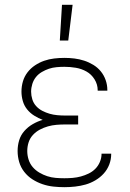

<svg xmlns="http://www.w3.org/2000/svg" viewBox="-20 -768 540 796"><path d="M247 8Q224 8 201 5.5Q178 3 156 -4.5Q134 -12 114.5 -24.5Q95 -37 80.5 -55.5Q66 -74 59.5 -96.5Q53 -119 53 -142Q53 -165 59.5 -186.5Q66 -208 81 -225Q96 -242 116 -253.5Q136 -265 157 -271Q139 -278 122 -288.5Q105 -299 92.5 -314.5Q80 -330 74.5 -349.5Q69 -369 69 -388Q69 -410 75 -430.5Q81 -451 94 -468Q107 -485 125 -497Q143 -509 163 -516Q183 -523 204.5 -525.5Q226 -528 247 -528Q268 -528 288.5 -525.5Q309 -523 329 -516.5Q349 -510 367 -499Q385 -488 398 -472Q411 -456 418 -436Q425 -416 425 -395V-392H385V-394Q385 -418 372 -439Q359 -460 338.5 -471.5Q318 -483 294.5 -487Q271 -491 247 -491Q231 -491 214.5 -489.5Q198 -488 183 -483Q168 -478 153.5 -469.5Q139 -461 129 -448.5Q119 -436 114 -420Q109 -404 109 -388Q109 -372 114 -356Q119 -340 130 -328Q141 -316 155.5 -308.5Q170 -301 185.5 -296.5Q201 -292 217.5 -290.5Q234 -289 250 -289H304V-252H250Q232 -252 214 -250.5Q196 -249 178.5 -244Q161 -239 145 -230.5Q129 -222 116.5 -208.5Q104 -195 98.5 -177.5Q93 -160 93 -142Q93 -124 98.5 -106.5Q104 -89 115.5 -75.5Q127 -62 143 -52.5Q159 -43 176 -37.5Q193 -32 211 -30.5Q229 -29 247 -29Q264 -29 281.5 -30.5Q299 -32 315.5 -36.5Q332 -41 347.5 -48.5Q363 -56 375 -68Q387 -80 394 -96.5Q401 -113 401 -130V-131H441V-129Q441 -107 433 -86Q425 -65 410 -48.5Q395 -32 375.5 -20.5Q356 -9 335 -3Q314 3 291.5 5.5Q269 8 247 8ZM228 -600 237 -748H281L263 -600Z"/></svg>

Font: Iosevka Curly Extralight
Style: Regular
Weight: 200
Monospace: yes
Designer: Belleve Invis
Foundry: Belleve Invis
Version: Version 22.1.2; ttfautohint (v1.8.4)